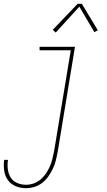

<svg xmlns="http://www.w3.org/2000/svg" viewBox="-40 -776 560 1009"><path d="M97 213Q68 213 42.5 202.5Q17 192 1.5 170.5Q-14 149 -18 120.5Q-22 92 -18 64H2Q-2 88 1 112.5Q4 137 16 156.5Q28 176 50 185.5Q72 195 97 195Q117 195 137 188Q157 181 173.5 167Q190 153 202 135Q214 117 222 98.5Q230 80 235 60Q240 40 244 20L332 -512H168V-530H354L263 23Q259 45 253.5 67Q248 89 238 110Q228 131 214.5 150.5Q201 170 182.5 184.5Q164 199 141.5 206Q119 213 97 213ZM253 -605 237 -619 368 -756H390L474 -617L456 -607L377 -741Z"/></svg>

Font: Iosevka Slab Thin Oblique
Style: Regular
Weight: 100
Italic angle: -9°
Monospace: yes
Designer: Belleve Invis
Foundry: Belleve Invis
Version: Version 11.1.0; ttfautohint (v1.8.3)